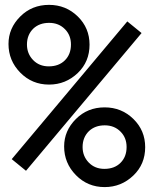

<svg xmlns="http://www.w3.org/2000/svg" viewBox="-20 -762 626 782"><path d="M405.3 -74.2Q446.3 -74.2 470.9 -98.9Q495.6 -123.5 495.6 -163.1Q495.6 -200.7 471.7 -225.1Q446.3 -251.5 406.7 -251.5Q367.2 -251.5 342.3 -228Q316.4 -202.6 316.4 -163.1Q316.4 -126 341.3 -100.1Q366.2 -74.2 405.3 -74.2ZM241.2 -165.5Q241.2 -229.5 289.1 -277.3Q336.4 -324.7 406.2 -324.7Q475.1 -324.7 523.4 -277.3Q571.3 -230.5 571.3 -162.6Q571.3 -93.3 523.4 -47.4Q474.1 0 406.2 0Q336.9 0 289.1 -48.8Q241.2 -97.7 241.2 -165.5ZM178.7 -491.7Q219.7 -491.7 244.4 -516.4Q269 -541 269 -580.6Q269 -618.2 245.1 -642.6Q219.7 -668.9 180.2 -668.9Q140.6 -668.9 115.7 -645.5Q89.8 -620.1 89.8 -580.6Q89.8 -543.5 114.7 -517.6Q139.6 -491.7 178.7 -491.7ZM498.5 -674.8 556.6 -627.4 85.9 -66.4 27.8 -113.8ZM14.6 -583Q14.6 -647 62.5 -694.8Q109.9 -742.2 179.7 -742.2Q248.5 -742.2 296.9 -694.8Q344.7 -647.9 344.7 -580.1Q344.7 -510.7 296.9 -464.8Q247.6 -417.5 179.7 -417.5Q110.4 -417.5 62.5 -466.3Q14.6 -515.1 14.6 -583Z"/></svg>

Font: Consola Mono
Style: Book
Weight: 400
Monospace: yes
Designer: Wojciech Kalinowski "wmk69" (wmk69@o2.pl)
Foundry: Wojciech Kalinowski "wmk69" (wmk69@o2.pl)
Version: Version 2.1.0